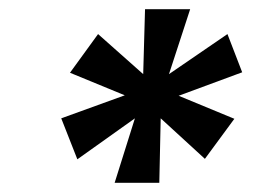

<svg xmlns="http://www.w3.org/2000/svg" viewBox="-20 -757 551 417"><path d="M229 -360 273 -500 148 -411 113 -500 251 -550 132 -599 193 -683 291 -596 295 -737H393L347 -596L474 -683L506 -600L368 -549L489 -499L425 -412L329 -500L326 -360Z"/></svg>

Font: DM Sans 24pt
Style: Bold Italic
Weight: 700
Italic angle: -10°
Designer: Colophon Foundry, Jonny Pinhorn
Foundry: Colophon Foundry
Version: Version 4.004;gftools[0.9.30]